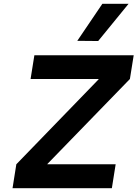

<svg xmlns="http://www.w3.org/2000/svg" viewBox="-20 -991 724 1011"><path d="M66 -126 499 -573V-575H141L161 -700H684L664 -575L230 -128L229 -126H589L569 0H46ZM387 -776 519 -971H657L497 -775Z"/></svg>

Font: Be Vietnam
Style: Bold Italic
Weight: 700
Italic angle: -9.66701°
Designer: Gabriel Lam
Foundry: TypeRant
Version: Version 3.000